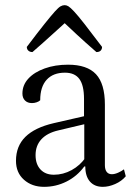

<svg xmlns="http://www.w3.org/2000/svg" viewBox="-20 -713 526 745"><path d="M151 12Q104 12 73 -15.5Q42 -43 42 -89Q42 -146 78.5 -182Q115 -218 188 -235L319 -265L306 -254V-329Q306 -382 288 -406.5Q270 -431 232 -431Q186 -431 161 -403.5Q136 -376 136 -324Q131 -319 122 -316Q113 -313 104 -313Q87 -313 77 -323Q67 -333 67 -350Q67 -383 90 -408Q113 -433 153.5 -447.5Q194 -462 244 -462Q318 -462 352.5 -425Q387 -388 387 -307V-72Q387 -55 394 -46Q401 -37 414 -37Q425 -37 438.5 -43Q452 -49 461 -56L468 -29Q452 -10 427 1Q402 12 379 12Q347 12 329 -8.5Q311 -29 311 -67H307Q279 -29 238 -8.5Q197 12 151 12ZM189 -35Q225 -35 258 -53Q291 -71 313 -103L307 -86V-236L320 -234L206 -207Q163 -197 140.5 -172.5Q118 -148 118 -111Q118 -76 137 -55.5Q156 -35 189 -35ZM231 -693Q238 -693 245.5 -688.5Q253 -684 267.5 -668.5Q282 -653 307.5 -620.5Q333 -588 376 -531Q376 -522 370.5 -516.5Q365 -511 354 -511Q307 -552 277.5 -579.5Q248 -607 231 -623Q213 -607 183 -579.5Q153 -552 106 -511Q96 -511 90 -516.5Q84 -522 84 -531Q127 -588 153 -620.5Q179 -653 193 -668.5Q207 -684 215 -688.5Q223 -693 231 -693Z"/></svg>

Font: Petrona
Style: Regular
Weight: 400
Designer: Ringo R. Seeber
Foundry: Ringo R. Seeber
Version: Version 2.001; ttfautohint (v1.8.3)